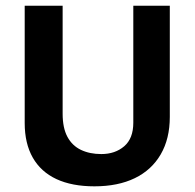

<svg xmlns="http://www.w3.org/2000/svg" viewBox="-20 -632 676 667"><path d="M307.9 15.3Q230.1 15.3 175.9 -9.9Q121.8 -35.2 93.8 -84.5Q65.8 -133.7 65.8 -204.7V-612H197.6V-237.1Q197.6 -187.5 214.2 -156.7Q230.8 -125.8 261.3 -111.3Q291.7 -96.8 332 -96.8Q379.9 -96.8 411.5 -123.9Q443.1 -151.1 443.1 -205.7V-612H569.9V-226Q569.9 -150 538.3 -95.7Q506.7 -41.3 448.2 -13Q389.7 15.3 307.9 15.3Z"/></svg>

Font: Ancizar Sans Thin
Style: Regular
Weight: 100
Designer: Cesar Puertas, Viviana Monsalve, Julian Moncada, Julian Prieto, Jose Castro, Mariel Hernandez, Felipe Aragon, Sara Alarc
Version: Version 8.100